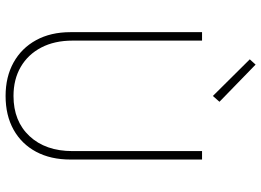

<svg xmlns="http://www.w3.org/2000/svg" viewBox="-148 -810 966 711"><g transform="rotate(90 335.5 -455.0)"><path d="M335.9 7.8Q265.1 7.8 211.9 -21.7Q158.7 -51.3 129.2 -105.2Q99.6 -159.2 99.6 -232.4V-719.7H130.9V-240.2Q130.9 -173.3 156.5 -124.3Q182.1 -75.2 228.3 -48.3Q274.4 -21.5 335.9 -21.5Q429.2 -21.5 484.6 -80.8Q540 -140.1 540 -240.2V-719.7H571.3V-232.4Q571.3 -159.2 542.5 -105.2Q513.7 -51.3 460.7 -21.7Q407.7 7.8 335.9 7.8ZM335.9 -759.8 200.2 -896.5 219.7 -918 357.4 -784.2Z"/></g></svg>

Font: Reddit Sans ExtraLight
Style: Regular
Weight: 250
Designer: Stephen Hutchings
Foundry: Reddit
Version: Version 1.014